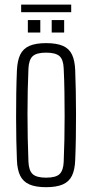

<svg xmlns="http://www.w3.org/2000/svg" viewBox="-20 -790 392 817"><path d="M176 6.5Q132 6.5 105.2 -5.2Q78.5 -17 66 -42.2Q53.5 -67.5 52 -108.5Q50.5 -144 49.5 -190.8Q48.5 -237.5 48.5 -289.5Q48.5 -341.5 49.2 -393.2Q50 -445 52 -491Q54 -532.5 66.2 -557.8Q78.5 -583 105.2 -594.8Q132 -606.5 176 -606.5Q221 -606.5 247.8 -594.8Q274.5 -583 286.5 -557.5Q298.5 -532 300 -491Q301.5 -450.5 302.5 -403Q303.5 -355.5 303.5 -305.2Q303.5 -255 302.8 -205Q302 -155 300 -108.5Q298.5 -67.5 286.2 -42.2Q274 -17 247.2 -5.2Q220.5 6.5 176 6.5ZM176 -34Q218.5 -34 234 -49.8Q249.5 -65.5 251 -100.5Q253 -146.5 254 -195.5Q255 -244.5 255 -295.5Q255 -346.5 254.2 -397.8Q253.5 -449 251 -499.5Q249.5 -537 232.8 -551.5Q216 -566 176 -566Q135.5 -566 119 -550.8Q102.5 -535.5 101 -497Q99 -453 98 -404.5Q97 -356 97 -305.2Q97 -254.5 98 -203.2Q99 -152 101 -102.5Q102.5 -64.5 119 -49.2Q135.5 -34 176 -34ZM200 -651.5V-704.5H253V-651.5ZM98.5 -651.5V-704.5H151.5V-651.5ZM70 -770.5H283V-738H70Z"/></svg>

Font: Big Shoulders Text ExtraLight
Style: Regular
Weight: 250
Version: Version 2.002